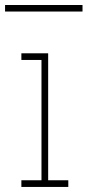

<svg xmlns="http://www.w3.org/2000/svg" viewBox="-41 -739 358 759"><path d="M43.5 0V-26.4H123V-502H43.5V-528.3H149.4V-26.4H229V0ZM-21 -693.4V-719.2H285.2V-693.4Z"/></svg>

Font: Roboto Slab LO Thin
Style: Regular
Weight: 250
Designer: Google
Version: Version 2.00;September 28, 2018;FontCreator 11.5.0.2427 64-b